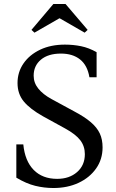

<svg xmlns="http://www.w3.org/2000/svg" viewBox="-20 -934 584 964"><path d="M248 10Q202 10 157 -1Q112 -12 62 -42V-209H97Q105 -126 149 -81Q193 -36 267 -36Q328 -36 367 -70Q406 -104 406 -160Q406 -200 383 -230Q360 -260 307 -289L196 -350Q130 -387 99 -425Q68 -463 68 -517Q68 -572 98 -615.5Q128 -659 181.5 -684.5Q235 -710 306 -710Q348 -710 387 -702Q426 -694 465 -672V-546H429Q419 -606 382 -635.5Q345 -665 286 -665Q222 -665 185.5 -634.5Q149 -604 149 -554Q149 -518 172.5 -489Q196 -460 238 -437L354 -374Q405 -347 436 -320.5Q467 -294 481 -264Q495 -234 495 -194Q495 -134 462.5 -88Q430 -42 374.5 -16Q319 10 248 10ZM153 -770 138 -784 248 -914H309L420 -784L405 -770L280 -842H278Z"/></svg>

Font: Hedvig Letters Serif 18pt
Style: Regular
Weight: 400
Designer: Alexander Örn & Tor Weibull
Foundry: Kanon Foundry
Version: Version 1.000